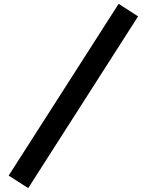

<svg xmlns="http://www.w3.org/2000/svg" viewBox="-20 -825 760 994"><path d="M24.9 84 594.2 -805.2 694.8 -740.2 126 148.9Z"/></svg>

Font: Zantroke
Style: Regular
Weight: 500
Foundry: gluk
Version: Version 0.36